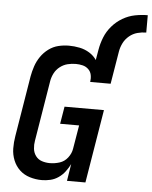

<svg xmlns="http://www.w3.org/2000/svg" viewBox="-62 -999 836 1058"><g transform="rotate(5 356.0 -470.0)"><path d="M209 8Q232 8 256 2.5Q280 -3 301 -17.5Q322 -32 337 -52Q352 -72 363 -94L348 0H450L517 -406H299L283 -310H388L366 -179Q362 -153 344 -129.5Q326 -106 299 -97.5Q272 -89 245 -89Q222 -89 201 -96Q180 -103 167 -120.5Q154 -138 151.5 -160.5Q149 -183 153 -205L208 -540Q212 -563 223 -584Q234 -605 253.5 -620Q273 -635 295.5 -640.5Q318 -646 341 -646Q360 -646 378.5 -641.5Q397 -637 410.5 -624Q424 -611 427.5 -592.5Q431 -574 428 -554H541L571 -735Q575 -759 586.5 -782Q598 -805 618.5 -822Q639 -839 663.5 -845.5Q688 -852 712 -852V-948Q677 -948 641.5 -941Q606 -934 573.5 -915Q541 -896 516 -867Q491 -838 477.5 -804Q464 -770 458 -735L448 -677Q433 -700 408 -715.5Q383 -731 353.5 -737Q324 -743 294 -743Q265 -743 236 -736Q207 -729 182 -710.5Q157 -692 139.5 -666.5Q122 -641 112.5 -612.5Q103 -584 98 -556L43 -221Q37 -186 37.5 -152Q38 -118 50.5 -87Q63 -56 86.5 -34Q110 -12 142.5 -2Q175 8 209 8Z"/></g></svg>

Font: Iosevka Sparkle Semibold
Style: Italic
Weight: 600
Italic angle: -9°
Designer: Belleve Invis
Foundry: Belleve Invis
Version: Version 4.5.0; ttfautohint (v1.8.3)